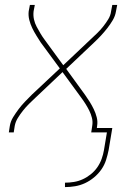

<svg xmlns="http://www.w3.org/2000/svg" viewBox="-20 -540 540 783"><path d="M245 223V205Q263 205 281.5 202Q300 199 317.5 191Q335 183 350.5 170.5Q366 158 377 142Q388 126 394.5 108Q401 90 404 72L416 0H352L356 -26Q359 -43 355 -59Q351 -75 344 -89Q337 -103 328.5 -116.5Q320 -130 311 -142L235 -246L124 -141Q111 -129 98 -116Q85 -103 73.5 -88.5Q62 -74 52.5 -58.5Q43 -43 40 -26L36 0H16L20 -26Q23 -45 33.5 -62Q44 -79 56 -95Q68 -111 82 -125.5Q96 -140 110 -154L224 -261L146 -367Q137 -381 128 -395.5Q119 -410 111.5 -425.5Q104 -441 99.5 -458.5Q95 -476 97 -494L102 -520H122L117 -494Q115 -477 118.5 -461Q122 -445 129.5 -431Q137 -417 145 -403.5Q153 -390 162 -378L238 -274L349 -379Q362 -391 375.5 -404Q389 -417 400.5 -431.5Q412 -446 421.5 -461.5Q431 -477 433 -494L438 -520H458L453 -494Q450 -475 440 -458Q430 -441 417.5 -425Q405 -409 391.5 -394.5Q378 -380 363 -366L250 -259L327 -153Q337 -139 346 -124.5Q355 -110 362.5 -94.5Q370 -79 374.5 -61.5Q379 -44 376 -26L375 -18H438L423 72Q419 92 412.5 112.5Q406 133 393.5 151Q381 169 363.5 183.5Q346 198 326.5 207Q307 216 286 219.5Q265 223 245 223Z"/></svg>

Font: Iosevka Term Curly Th Obl
Style: Regular
Weight: 100
Italic angle: -9°
Designer: Belleve Invis
Foundry: Belleve Invis
Version: Version 32.3.0